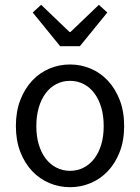

<svg xmlns="http://www.w3.org/2000/svg" viewBox="-20 -766 582 798"><path d="M271 12Q226 12 185.5 -5Q145 -22 114 -54.5Q83 -87 64.5 -134.5Q46 -182 46 -242Q46 -303 64.5 -350.5Q83 -398 114 -431Q145 -464 185.5 -481Q226 -498 271 -498Q316 -498 356.5 -481Q397 -464 428 -431Q459 -398 477.5 -350.5Q496 -303 496 -242Q496 -182 477.5 -134.5Q459 -87 428 -54.5Q397 -22 356.5 -5Q316 12 271 12ZM271 -56Q302 -56 328 -69.5Q354 -83 372.5 -107.5Q391 -132 401 -166Q411 -200 411 -242Q411 -284 401 -318.5Q391 -353 372.5 -378Q354 -403 328 -416.5Q302 -430 271 -430Q240 -430 214 -416.5Q188 -403 169.5 -378Q151 -353 141 -318.5Q131 -284 131 -242Q131 -200 141 -166Q151 -132 169.5 -107.5Q188 -83 214 -69.5Q240 -56 271 -56ZM230 -574 116 -714 151 -746 269 -633H273L391 -746L426 -714L312 -574Z"/></svg>

Font: Processing Sans Pro
Style: Regular
Weight: 400
Designer: Paul D. Hunt
Foundry: Adobe Systems Incorporated
Version: Version 2.020;PS 2.000;hotconv 1.0.86;makeotf.lib2.5.63406